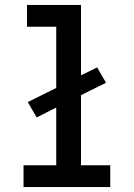

<svg xmlns="http://www.w3.org/2000/svg" viewBox="-20 -755 540 775"><path d="M75 0V-88H207V-321L128 -281L92 -343L207 -400V-647H89V-735H307V-451L372 -483L408 -421L307 -371V-88H425V0Z"/></svg>

Font: Iosevka Curly Semibold
Style: Regular
Weight: 600
Monospace: yes
Designer: Belleve Invis
Foundry: Belleve Invis
Version: Version 22.1.2; ttfautohint (v1.8.4)